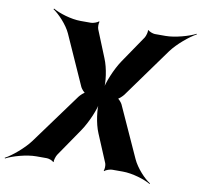

<svg xmlns="http://www.w3.org/2000/svg" viewBox="-144 -840 1016 968"><g transform="rotate(10 364.0 -355.5)"><path d="M349 -547 293 -685C289 -694 289 -717 293 -723L290 -725C285 -719 262 -711 252 -711H198C149 -711 86 -731 56 -749L53 -746C82 -727 127 -680 146 -638L260 -383C264 -375 279 -356 287 -356V-360C279 -360 260 -341 254 -333L64 -73C33 -31 -25 17 -59 35L-57 38C-23 20 47 0 96 0H151C161 0 182 7 185 14L188 12C186 5 193 -17 199 -26L297 -169C329 -216 360 -289 365 -329H361C356 -289 365 -216 385 -169L445 -26C449 -17 448 5 444 12L447 14C452 7 475 0 485 0H540C589 0 653 20 683 38L685 35C655 17 611 -31 592 -73L474 -333C470 -341 455 -360 447 -360V-356C455 -356 474 -375 480 -383L664 -638C695 -680 752 -727 787 -746L786 -749C752 -731 681 -711 633 -711H578C568 -711 547 -719 544 -725L541 -723C543 -717 537 -694 531 -685L437 -547C405 -500 375 -426 369 -385H373C379 -426 369 -500 349 -547Z"/></g></svg>

Font: Asimov
Style: EdgeIt
Weight: 500
Designer: Google
Version: Version 2.000980: 2014